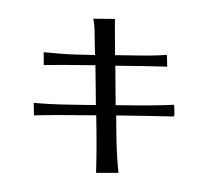

<svg xmlns="http://www.w3.org/2000/svg" viewBox="-90 -908 1181 1068"><g transform="rotate(10 500.0 -374.5)"><path d="M110.4 -266.6Q203.1 -274.4 297.4 -289.6Q391.6 -304.7 453.1 -314.5L412.1 -532.2Q211.9 -500 128.9 -483.4L116.2 -553.7Q233.4 -562.5 290 -571.3Q346.7 -580.1 400.4 -587.9Q385.7 -657.2 377.4 -703.6Q369.1 -750 355.5 -785.2L474.6 -804.7Q476.6 -789.1 480.5 -767.6L487.3 -728.5Q488.3 -723.6 492.2 -703.1Q497.1 -674.8 509.8 -606.4Q562.5 -615.2 600.6 -621.1Q722.7 -639.6 793.9 -658.2L806.6 -593.8Q715.8 -581.1 521.5 -548.8L561.5 -333Q781.2 -368.2 880.9 -391.6L884.8 -376Q892.6 -343.8 892.6 -335.4Q892.6 -327.1 890.6 -327.1Q796.9 -313.5 574.2 -277.3Q583 -232.4 599.6 -142.6Q618.2 -48.8 642.6 35.2L519.5 56.6Q499 -86.9 464.8 -258.8Q215.8 -217.8 124 -198.2Z"/></g></svg>

Font: GenEi LateMin v2
Style: Medium
Weight: 500
Designer: o_tamon (Modified)
Foundry: o_tamon / Adobe Systems Incorporated / FONT 910 / Philipp H. Poll
Version: Version 2.1;Original Version 1.004